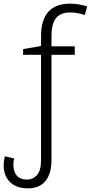

<svg xmlns="http://www.w3.org/2000/svg" viewBox="-28 -785 496 1048"><path d="M124 243Q61 243 26.5 208.5Q-8 174 -8 116Q-8 92 -1 68L49 80Q48 86 46.5 94Q45 102 45 113Q45 153 64 174Q83 195 118 195Q153 195 174.5 170Q196 145 196 89V-486H98V-517L196 -534V-587Q196 -765 355 -765Q383 -765 406 -760.5Q429 -756 448 -750L435 -703Q417 -709 396.5 -713Q376 -717 356 -717Q302 -717 277.5 -686Q253 -655 253 -587V-532H380V-486H253V88Q253 162 220.5 202.5Q188 243 124 243Z"/></svg>

Font: Noto Sans Light
Style: Regular
Weight: 300
Designer: Monotype Design Team
Foundry: Monotype Imaging Inc.
Version: Version 2.007